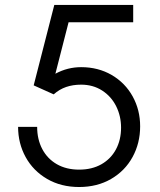

<svg xmlns="http://www.w3.org/2000/svg" viewBox="-20 -751 653 782"><path d="M53.7 -234.4H131.3Q131.3 -183.6 152.1 -144Q172.9 -104.5 211.4 -82.3Q250 -60.1 302.2 -60.1Q354.5 -60.1 393.1 -82Q431.6 -104 452.4 -142.8Q473.1 -181.6 473.1 -231Q473.1 -278.3 453.1 -318.4Q433.1 -358.4 396 -382.3Q358.9 -406.2 310.5 -406.2Q276.9 -406.2 249.3 -396.7Q221.7 -387.2 198.7 -366.7L117.2 -403.3L201.2 -731H522.5V-660.2H259.3L205.6 -450.7Q254.9 -477.5 310.5 -477.5Q379.9 -477.5 434.8 -445.6Q489.7 -413.6 520.3 -358.4Q550.8 -303.2 550.8 -236.3Q550.8 -168 520 -111.6Q489.3 -55.2 432.6 -22.2Q376 10.7 302.2 10.7Q228.5 10.7 171.9 -22.2Q115.2 -55.2 84.5 -111.1Q53.7 -167 53.7 -234.4Z"/></svg>

Font: Glacial Indifference
Style: Regular
Weight: 400
Designer: Alfredo Marco Pradil
Foundry: Alfredo Marco Pradil
Version: Version 1.312